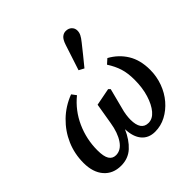

<svg xmlns="http://www.w3.org/2000/svg" viewBox="-201 -943 1126 1126"><g transform="rotate(-45 361.5 -380.5)"><path d="M177 14Q110 14 71 -31Q32 -76 32 -154Q32 -229 60.5 -295Q89 -361 141.5 -412Q194 -463 265 -490L286 -462Q216 -405 179 -322.5Q142 -240 142 -149Q142 -97 156.5 -74Q171 -51 199 -51Q241 -51 270 -94Q299 -137 310 -206L332 -337L440 -358L451 -347L419 -223Q412 -199 409 -177.5Q406 -156 406 -139Q406 -50 468 -50Q502 -50 529 -82Q556 -114 572.5 -167.5Q589 -221 589 -287Q589 -342 576.5 -382Q564 -422 537 -464L566 -490Q626 -457 660.5 -401Q695 -345 695 -264Q695 -209 676.5 -158.5Q658 -108 625 -69.5Q592 -31 549.5 -8.5Q507 14 459 14Q406 14 376 -21.5Q346 -57 344 -122Q317 -60 276.5 -23Q236 14 177 14ZM396 -559Q422 -639 448 -718Q459 -751 473.5 -763Q488 -775 505 -775Q528 -775 542 -761.5Q556 -748 556 -728Q556 -712 548.5 -697Q541 -682 524 -661Q500 -631 476.5 -601.5Q453 -572 428 -542Z"/></g></svg>

Font: Source Serif 4 Semibold
Style: Italic
Weight: 600
Italic angle: -12°
Designer: Frank Grießhammer
Foundry: Adobe
Version: Version 4.005;hotconv 1.1.0;makeotfexe 2.6.0